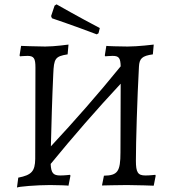

<svg xmlns="http://www.w3.org/2000/svg" viewBox="-20 -851 793 883"><path d="M425 -693 433 -698 439 -722C345 -771 240 -831 240 -831L231 -825L215 -777L219 -767C219 -767 320 -733 425 -693ZM694 -47C694 -47 669 -44 649 -44C614 -44 605 -58 605 -112C605 -195 611 -398 619 -544C621 -582 633 -594 683 -601L687 -646C687 -646 615 -637 567 -637C535 -637 469 -639 469 -640L462 -596L464 -592C464 -592 486 -594 498 -594C527 -594 534 -584 535 -546C431 -418 324 -296 214 -178C216 -269 220 -406 225 -511C228 -581 233 -592 291 -601L295 -646C295 -646 231 -637 188 -637C150 -637 77 -640 77 -640L70 -596L72 -592C72 -592 94 -594 106 -594C136 -594 143 -583 143 -540L142 -120C141 -64 126 -46 64 -34L58 12C60 7 152 0 210 0C245 0 295 2 295 3L304 -43L302 -47C302 -47 277 -44 257 -44C225 -44 215 -55 213 -97C317 -224 424 -347 535 -466L534 -150C534 -62 521 -44 458 -43L449 2C449 2 529 0 564 0C608 0 687 3 687 3L696 -43Z"/></svg>

Font: Alegreya SC
Style: Regular
Weight: 400
Designer: Juan Pablo del Peral
Foundry: Huerta Tipografica
Version: Version 2.007;PS 002.007;hotconv 1.0.88;makeotf.lib2.5.64775